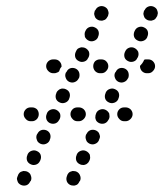

<svg xmlns="http://www.w3.org/2000/svg" viewBox="-20 -583 533 624"><path d="M35 -3Q35 1 37 6Q38 10 41 13Q44 16 48 18Q57 22 66 19Q74 16 78 7L80 5Q82 1 82 -4Q82 -8 80 -13Q79 -17 76 -20Q73 -23 69 -25Q65 -27 60 -27Q56 -28 52 -26Q47 -25 44 -22Q41 -19 39 -15L38 -12Q36 -8 35 -3ZM197 6Q200 14 208 18Q212 20 217 20Q221 21 226 19Q230 18 233 15Q236 12 238 7L240 5Q244 -4 240 -13Q237 -21 229 -25Q225 -27 220 -27Q216 -28 212 -26Q207 -25 204 -22Q201 -19 199 -15L198 -12Q194 -3 197 6ZM228 -61Q231 -53 240 -49Q244 -47 248 -47Q253 -46 257 -48Q261 -49 264 -52Q268 -55 270 -60L271 -62Q273 -66 273 -71Q273 -75 272 -80Q270 -84 267 -87Q264 -90 260 -92Q252 -96 243 -93Q234 -90 230 -82L229 -79Q225 -70 228 -61ZM68 -61Q71 -53 80 -49Q88 -45 97 -48Q106 -51 110 -60L111 -62Q115 -71 112 -80Q109 -88 100 -92Q92 -96 83 -93Q74 -90 70 -82L69 -79Q65 -70 68 -61ZM98 -137Q98 -133 100 -128Q101 -124 104 -121Q107 -118 111 -116Q120 -112 128 -115Q137 -118 141 -126L142 -129Q146 -138 143 -147Q140 -155 132 -159Q123 -163 114 -160Q106 -157 102 -149L100 -146Q98 -142 98 -137ZM258 -137Q258 -133 260 -128Q261 -124 264 -121Q267 -118 271 -116Q280 -112 288 -115Q297 -118 301 -126L302 -129Q304 -133 305 -138Q305 -142 303 -147Q302 -151 299 -154Q296 -157 292 -159Q283 -163 274 -160Q266 -157 262 -149L260 -146Q258 -142 258 -137ZM131 -195Q134 -187 142 -183Q151 -179 160 -182Q168 -185 172 -193L174 -196Q178 -205 175 -214Q171 -222 163 -226Q155 -230 146 -227Q137 -224 133 -216L132 -213Q128 -204 131 -195ZM290 -204Q289 -200 291 -195Q292 -191 295 -188Q298 -185 302 -183Q311 -179 320 -182Q328 -185 332 -193L334 -196Q336 -200 336 -205Q336 -209 335 -214Q333 -218 330 -221Q327 -224 323 -226Q315 -230 306 -227Q297 -224 293 -216L292 -213Q290 -209 290 -204ZM64 -196Q57 -203 57 -212Q57 -221 64 -228Q70 -234 80 -234H84Q93 -234 100 -228Q106 -221 106 -212Q106 -203 100 -196Q93 -189 84 -189H80Q70 -189 64 -196ZM252 -196Q259 -203 259 -212Q259 -221 252 -228Q245 -234 236 -234H232Q222 -234 216 -228Q209 -221 209 -212Q209 -203 216 -196Q222 -189 232 -189H236Q245 -189 252 -196ZM404 -196Q411 -203 411 -212Q411 -221 404 -228Q397 -234 388 -234H384Q374 -234 368 -228Q361 -221 361 -212Q361 -203 368 -196Q374 -189 384 -189H388Q397 -189 404 -196ZM162 -262Q165 -254 174 -250Q182 -246 191 -249Q200 -252 204 -260L205 -263Q209 -272 206 -281Q203 -289 194 -293Q190 -295 186 -295Q181 -296 177 -294Q173 -293 170 -290Q166 -287 164 -283L163 -280Q159 -271 162 -262ZM322 -262Q325 -254 334 -250Q342 -246 351 -249Q360 -252 364 -260L365 -263Q369 -272 366 -281Q363 -289 354 -293Q346 -297 337 -294Q328 -291 324 -283L323 -280Q319 -271 322 -262ZM194 -329Q197 -321 205 -317Q214 -313 222 -316Q231 -319 235 -327L237 -330Q240 -339 237 -348Q234 -356 226 -360Q217 -364 208 -361Q200 -358 196 -349L194 -347Q190 -338 194 -329ZM354 -329Q357 -321 365 -317Q374 -313 382 -316Q391 -319 395 -327L397 -330Q400 -339 397 -348Q394 -356 386 -360Q377 -364 368 -361Q360 -358 356 -349L354 -347Q350 -338 354 -329ZM180 -366Q180 -367 180 -367Q180 -368 180 -368Q180 -377 173 -384Q167 -390 157 -390H153Q144 -390 137 -384Q130 -377 130 -368Q130 -359 137 -352Q144 -345 153 -345H157Q161 -345 165 -347Q169 -348 172 -351Q173 -354 174 -356L175 -359Q177 -363 180 -366ZM325 -352Q332 -359 332 -368Q332 -377 325 -384Q319 -390 309 -390H305Q296 -390 289 -384Q283 -377 283 -368Q283 -359 289 -352Q296 -345 305 -345H309Q319 -345 325 -352ZM457 -390H461Q471 -390 477 -384Q484 -377 484 -368Q484 -359 477 -352Q471 -345 461 -345H457Q448 -345 441 -352Q435 -359 435 -368Q435 -368 435 -369Q435 -369 435 -369Q436 -370 437 -371Q443 -377 447 -385L448 -388Q448 -388 449 -389Q451 -390 453 -390Q455 -390 457 -390ZM225 -396Q228 -388 237 -384Q245 -380 254 -383Q263 -386 266 -394L268 -397Q272 -406 269 -415Q265 -423 257 -427Q253 -429 248 -429Q244 -430 240 -428Q236 -427 232 -424Q229 -421 227 -416L226 -414Q222 -405 225 -396ZM385 -396Q388 -388 397 -384Q405 -380 414 -383Q423 -386 426 -394L428 -397Q432 -406 429 -415Q425 -423 417 -427Q409 -431 400 -428Q391 -425 387 -416L386 -414Q382 -405 385 -396ZM255 -472Q255 -468 256 -463Q258 -459 261 -456Q264 -453 268 -451Q276 -447 285 -450Q294 -453 298 -461L299 -464Q303 -473 300 -482Q297 -490 288 -494Q280 -498 271 -495Q262 -492 258 -483L257 -481Q255 -477 255 -472ZM416 -463Q419 -455 428 -451Q436 -447 445 -450Q454 -453 458 -461L459 -464Q463 -473 460 -482Q457 -490 448 -494Q440 -498 431 -495Q422 -492 418 -483L417 -481Q413 -472 416 -463ZM286 -539Q286 -535 288 -530Q289 -526 292 -523Q295 -520 299 -518Q303 -516 308 -516Q312 -515 316 -517Q321 -518 324 -521Q327 -524 329 -528L331 -531Q332 -535 333 -540Q333 -544 331 -549Q330 -553 327 -556Q324 -559 320 -561Q311 -565 303 -562Q294 -559 290 -550L288 -548Q287 -544 286 -539ZM446 -539Q446 -535 448 -530Q449 -526 452 -523Q455 -520 459 -518Q463 -516 468 -516Q472 -515 476 -517Q481 -518 484 -521Q487 -524 489 -528L491 -531Q492 -535 493 -540Q493 -544 491 -549Q490 -553 487 -556Q484 -559 480 -561Q471 -565 463 -562Q454 -559 450 -550L448 -548Q447 -544 446 -539Z"/></svg>

Font: FRB American Cursive Guidelines Dotted Extrabold
Style: Bold Italic
Weight: 800
Italic angle: -25°
Version: Version 2.0;Modular Font Editor K font №1